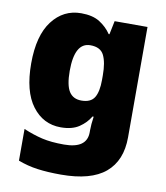

<svg xmlns="http://www.w3.org/2000/svg" viewBox="-88 -636 819 949"><g transform="rotate(10 321.5 -161.5)"><path d="M243 -563Q301 -563 336.5 -540.5Q372 -518 394 -485H398L412 -553H577V1Q577 118 504.5 179Q432 240 282 240Q215 240 164 233Q113 226 66 208V49Q116 70 161 80.5Q206 91 271 91Q386 91 386 9V-1Q386 -30 392 -70H386Q367 -37 332 -13.5Q297 10 240 10Q152 10 97 -63Q42 -136 42 -276Q42 -416 98 -489.5Q154 -563 243 -563ZM315 -415Q236 -415 236 -273Q236 -201 256 -169.5Q276 -138 318 -138Q365 -138 383 -167.5Q401 -197 401 -256V-279Q401 -344 383.5 -379.5Q366 -415 315 -415Z"/></g></svg>

Font: Noto Sans Georgian Black
Style: Regular
Weight: 900
Designer: Monotype Design Team, Akaki Razmadze
Foundry: Google LLC
Version: Version 2.005; ttfautohint (v1.8.4.7-5d5b)